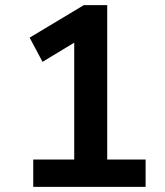

<svg xmlns="http://www.w3.org/2000/svg" viewBox="-20 -725 640 745"><path d="M109 0V-106H268V-597H330L145 -485L95 -579L305 -705H396V-106H545V0Z"/></svg>

Font: Nunito Sans 12pt ExtraLight 12pt
Style: Bold
Weight: 700
Version: Version 3.101;gftools[0.9.27]